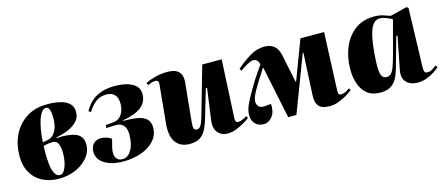

<svg xmlns="http://www.w3.org/2000/svg" viewBox="-43 -963 3238 1402"><g transform="rotate(-15 1576.5 -262.0)"><path d="M273 14Q205 14 151 -13Q97 -40 66.5 -92.5Q36 -145 36 -221Q36 -306 70 -377Q104 -448 169.5 -491Q235 -534 329 -534Q381 -534 424.5 -524Q468 -514 493.5 -490Q519 -466 519 -425Q519 -386 494 -357.5Q469 -329 426 -310.5Q383 -292 331 -282V-277Q421 -284 475.5 -262.5Q530 -241 530 -175Q530 -126 496 -82.5Q462 -39 404 -12.5Q346 14 273 14ZM227 -273 271 -282Q303 -289 325 -326Q347 -363 347 -426Q347 -464 339.5 -487.5Q332 -511 313 -511Q291 -511 273 -481Q255 -451 243 -397Q231 -343 227 -273ZM287 -10Q306 -10 320 -32.5Q334 -55 341.5 -88.5Q349 -122 349 -156Q349 -205 337 -231Q325 -257 296 -257Q283 -257 264.5 -254.5Q246 -252 226 -247Q224 -215 224.5 -183Q225 -151 228 -117Q232 -67 247.5 -38.5Q263 -10 287 -10Z M760 14Q674 14 619.5 -19.5Q565 -53 565 -111Q565 -149 587 -171Q609 -193 642 -193Q665 -193 682.5 -187.5Q700 -182 722 -168L706 -106Q695 -60 708.5 -32Q722 -4 760 -4Q799 -4 825.5 -48.5Q852 -93 852 -165Q852 -214 829.5 -236.5Q807 -259 769 -257L701 -254L704 -276L758 -281Q801 -284 824.5 -317Q848 -350 848 -400Q848 -447 825.5 -469Q803 -491 765 -491Q715 -491 680.5 -463Q646 -435 624 -396L607 -407Q617 -424 633 -446Q649 -468 676 -488.5Q703 -509 743.5 -522Q784 -535 842 -535Q892 -535 932.5 -523.5Q973 -512 997 -488.5Q1021 -465 1021 -427Q1021 -364 973 -328Q925 -292 834 -277V-273Q894 -273 939 -265.5Q984 -258 1008.5 -235.5Q1033 -213 1033 -170Q1033 -113 995.5 -71.5Q958 -30 896 -8Q834 14 760 14Z M1070 -497Q1099 -511 1143.5 -523Q1188 -535 1239 -535Q1297 -535 1323 -507.5Q1349 -480 1344 -429L1315 -136Q1311 -101 1316.5 -87Q1322 -73 1339 -73Q1356 -73 1368 -91Q1380 -109 1393 -153L1498 -521H1645L1623 -84Q1622 -66 1626.5 -57Q1631 -48 1647 -48Q1657 -48 1674 -54.5Q1691 -61 1710 -74L1720 -58Q1708 -48 1680 -31Q1652 -14 1617 0Q1582 14 1550 14Q1503 14 1475.5 -17.5Q1448 -49 1455 -106L1488 -347L1479 -348L1419 -146Q1404 -92 1385.5 -56Q1367 -20 1338 -2Q1309 16 1260 16Q1193 16 1157.5 -30.5Q1122 -77 1131 -174L1158 -451Q1161 -471 1157 -482.5Q1153 -494 1136 -494Q1119 -494 1105 -489Q1091 -484 1078 -478Z M2067 13H2005L1923 -381L1919 -382Q1870 -307 1835.5 -248Q1801 -189 1801 -160Q1801 -136 1815.5 -121Q1830 -106 1860 -109L1909 -113Q1913 -54 1886 -19Q1859 16 1819 16Q1781 16 1757 -8.5Q1733 -33 1733 -75Q1733 -112 1751.5 -152.5Q1770 -193 1803 -249Q1831 -298 1854.5 -333.5Q1878 -369 1909 -413Q1903 -436 1891.5 -445.5Q1880 -455 1865 -455Q1834 -455 1763 -403L1753 -420Q1807 -467 1859.5 -498.5Q1912 -530 1969 -530Q2061 -530 2080 -436L2124 -223H2128L2240 -520H2419L2401 -89Q2400 -69 2403 -58.5Q2406 -48 2424 -48Q2440 -48 2457 -57Q2474 -66 2487 -76L2497 -61Q2481 -47 2452 -29.5Q2423 -12 2388.5 1Q2354 14 2320 14Q2261 14 2238 -13.5Q2215 -41 2218 -92L2234 -412L2229 -413Z M3047 -87Q3046 -65 3050.5 -52.5Q3055 -40 3074 -40Q3093 -40 3111.5 -52Q3130 -64 3142 -73L3153 -59Q3144 -49 3119 -31.5Q3094 -14 3059 0Q3024 14 2984 14Q2931 14 2900 -18Q2869 -50 2882 -112L2930 -355L2921 -357L2873 -186Q2863 -149 2852.5 -113.5Q2842 -78 2825 -49Q2808 -20 2779 -3Q2750 14 2703 14Q2643 14 2606 -15Q2569 -44 2551 -94Q2533 -144 2533 -206Q2533 -295 2563.5 -369.5Q2594 -444 2653.5 -489.5Q2713 -535 2800 -535Q2837 -535 2866.5 -526Q2896 -517 2920 -508L3047 -540L3060 -530ZM2775 -84Q2797 -84 2811 -98.5Q2825 -113 2837.5 -148.5Q2850 -184 2867 -248L2929 -480Q2904 -494 2880 -502.5Q2856 -511 2836 -511Q2784 -511 2759.5 -431.5Q2735 -352 2729 -201Q2727 -140 2737 -112Q2747 -84 2775 -84Z"/></g></svg>

Font: Literata 72pt ExtraBold
Style: Italic
Weight: 800
Italic angle: -2°
Designer: Latin by Veronika Burian and Jose Scaglione. Greek by Irene Vlachou. Cyrillic by Vera Evstafieva
Foundry: TypeTogether
Version: Version 3.002